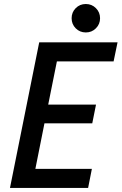

<svg xmlns="http://www.w3.org/2000/svg" viewBox="-20 -929 601 949"><path d="M29.3 0 173.8 -719.7H561L541.5 -625.5H261.2L218.3 -412.1H454.6L436 -319.3H199.7L154.8 -94.2H434.1L415.5 0ZM404.3 -768.6Q374.5 -768.6 354.2 -789.1Q334 -809.6 334 -838.9Q334 -868.2 354.2 -888.7Q374.5 -909.2 404.3 -909.2Q433.6 -909.2 454.1 -888.7Q474.6 -868.2 474.6 -838.9Q474.6 -809.6 454.1 -789.1Q433.6 -768.6 404.3 -768.6Z"/></svg>

Font: Reddit Sans Medium
Style: Italic
Weight: 500
Italic angle: -11.25°
Designer: Stephen Hutchings
Version: Version 1.013